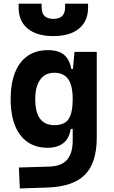

<svg xmlns="http://www.w3.org/2000/svg" viewBox="-20 -803 626 1056"><path d="M88.9 233.4 84 118.2 250 113.3Q318.4 111.3 349.1 75.4Q379.9 39.6 379.9 -30.3V-93.8H369.1Q361.3 -42 328.6 -16.1Q295.9 9.8 241.7 9.8Q145.5 9.8 92 -59.6Q38.6 -128.9 38.6 -258.3Q38.6 -386.7 92 -457Q145.5 -527.3 242.7 -527.3Q301.8 -527.3 332.3 -501.7Q362.8 -476.1 372.1 -423.8H381.3L389.6 -517.6H512.2V-45.9Q512.2 92.3 447.3 158Q382.3 223.6 240.2 228.5ZM379.9 -258.3Q379.9 -333.5 354.7 -368.2Q329.6 -402.8 278.8 -402.8Q228.5 -402.8 201.2 -365Q173.8 -327.1 173.8 -258.3Q173.8 -114.7 278.8 -114.7Q335.4 -114.7 357.7 -148.9Q379.9 -183.1 379.9 -258.3ZM273.4 -604.5Q182.6 -604.5 132.6 -645.5Q82.5 -686.5 82.5 -761.7V-782.7H209V-761.7Q209 -699.2 273.4 -699.2Q337.9 -699.2 337.9 -761.7V-782.7H464.4V-761.7Q464.4 -686.5 414.3 -645.5Q364.3 -604.5 273.4 -604.5Z"/></svg>

Font: CaskaydiaMono NF
Style: Bold
Weight: 700
Designer: Aaron Bell
Foundry: Saja Typeworks
Version: Version 2111.001; ttfautohint (v1.8.4);Nerd Fonts 3.1.1